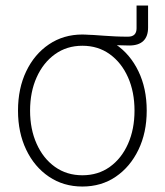

<svg xmlns="http://www.w3.org/2000/svg" viewBox="-20 -662 593 692"><path d="M276.4 -504.9V-537.6Q298.3 -537.1 317.4 -535.9Q336.4 -534.7 355.7 -533.2Q375 -531.7 395.8 -530.8Q416.5 -529.8 441.4 -529.8Q472.2 -529.8 472.2 -560.1V-642.1H513.7V-562.5Q513.7 -530.8 496.6 -514.4Q479.5 -498 445.8 -498Q403.8 -498.5 361.3 -501Q318.8 -503.4 276.4 -504.9ZM276.9 10.3Q209 10.3 156.5 -25.1Q104 -60.5 74.5 -122.3Q44.9 -184.1 44.9 -263.2Q44.9 -343.3 74.5 -405Q104 -466.8 156.5 -502.2Q209 -537.6 276.9 -537.6Q344.7 -537.6 397 -502.2Q449.2 -466.8 479 -405Q508.8 -343.3 508.8 -263.2Q508.8 -184.1 479 -122.3Q449.2 -60.5 397.2 -25.1Q345.2 10.3 276.9 10.3ZM276.9 -30.3Q333.5 -30.3 375.7 -60.5Q418 -90.8 441.4 -143.6Q464.8 -196.3 464.8 -263.2Q464.8 -330.6 441.4 -383.3Q418 -436 375.7 -466.6Q333.5 -497.1 276.9 -497.1Q220.7 -497.1 178.2 -466.6Q135.7 -436 112.1 -383.3Q88.4 -330.6 88.4 -263.2Q88.4 -196.3 112.1 -143.6Q135.7 -90.8 178.2 -60.5Q220.7 -30.3 276.9 -30.3Z"/></svg>

Font: Inter 24pt ExtraLight
Style: Regular
Weight: 250
Designer: Rasmus Andersson
Foundry: rsms
Version: Version 4.001;git-66647c0bb